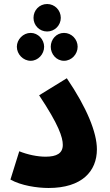

<svg xmlns="http://www.w3.org/2000/svg" viewBox="-20 -931 546 957"><path d="M215 -774C253 -774 283 -805 283 -842C283 -880 253 -911 215 -911C176 -911 147 -880 147 -842C147 -805 176 -774 215 -774ZM133 -628C170 -628 200 -661 200 -698C200 -734 170 -767 133 -767C95 -767 64 -734 64 -698C64 -661 95 -628 133 -628ZM299 -628C337 -628 367 -661 367 -698C367 -735 337 -767 299 -767C261 -767 233 -735 233 -698C233 -661 261 -628 299 -628ZM32 -36C85 -6 165 6 222 6C388 6 463 -77 463 -187C463 -270 413 -394 313 -541L175 -456C273 -309 293 -246 293 -209C293 -167 263 -150 207 -150C167 -150 118 -160 76 -177Z"/></svg>

Font: Noto Sans Arabic UI SmCn XBd
Style: Regular
Weight: 800
Width: 4
Designer: Monotype Design Team, Nadine Chahine and Nizar Qandah
Foundry: Monotype Imaging Inc.
Version: Version 2.010